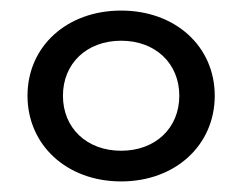

<svg xmlns="http://www.w3.org/2000/svg" viewBox="-20 -767 458 363"><path d="M32 -586C32 -493 106 -424 209 -424C312 -424 386 -493 386 -586C386 -679 312 -747 209 -747C106 -747 32 -679 32 -586ZM99 -586C99 -647 144 -690 209 -690C274 -690 319 -647 319 -586C319 -525 274 -482 209 -482C144 -482 99 -525 99 -586Z"/></svg>

Font: Malon Grotesk Med
Style: Regular
Weight: 500
Designer: Julieta Ulanovsky
Foundry: Julieta Ulanovsky
Version: Version 7.200